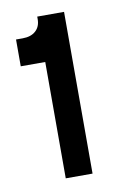

<svg xmlns="http://www.w3.org/2000/svg" viewBox="-61 -820 338 529"><g transform="rotate(-10 108.0 -556.0)"><path d="M80.5 -330V-655.5H12V-730.5H30.5Q54 -730.5 67.2 -742.5Q80.5 -754.5 80.5 -775.5V-782.5H155.5V-330Z"/></g></svg>

Font: Mohave Light SemiBold
Style: Regular
Weight: 600
Version: Version 2.003